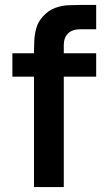

<svg xmlns="http://www.w3.org/2000/svg" viewBox="-20 -755 418 775"><path d="M117.2 0V-548.5Q117.2 -569.1 118.5 -593.7Q119.8 -618.3 127 -642.9Q134.2 -667.5 152.5 -687.7Q175.3 -713.1 202.2 -722.9Q229 -732.7 254.9 -733.8Q280.8 -735 300.7 -735H368.2V-637H305.7Q271.2 -637 254.3 -619.7Q237.5 -602.4 237.5 -574.5V0ZM30 -445.5V-540H368.2V-445.5Z"/></svg>

Font: Manrope ExtraLight
Style: Regular
Weight: 200
Designer: Mikhail Sharanda
Foundry: Mikhail Sharanda
Version: Version 4.505